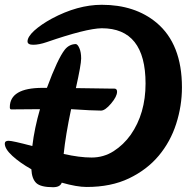

<svg xmlns="http://www.w3.org/2000/svg" viewBox="-30 -773 795 802"><path d="M11 -325Q11 -406 148 -406H166Q211 -528 241 -566Q259 -588 286 -589Q294 -589 301.5 -572Q309 -555 309 -529Q309 -503 287 -405L426 -403Q426 -403 447 -403Q459 -403 459 -390Q459 -370 434 -340.5Q409 -311 392 -311Q357 -311 267 -317Q244 -208 236 -130Q302 -115 352.5 -115Q403 -115 444.5 -141.5Q486 -168 516 -210Q578 -299 578 -424Q578 -655 395 -655Q330 -654 165 -597Q133 -586 109 -586Q85 -586 85 -600Q85 -619 113 -645Q142 -671 186 -695Q294 -753 395 -753Q534 -753 624 -678Q730 -589 730 -408Q730 -331 706 -256Q682 -181 633 -122.5Q584 -64 509 -28Q434 8 332 8Q291 8 228 -10Q221 9 192 9Q140 9 121.5 -8.5Q103 -26 101 -66Q53 -93 21.5 -122Q-10 -151 -10 -173Q-10 -185 6 -185Q22 -185 105 -163Q114 -238 137 -317L17 -316Q11 -316 11 -325Z"/></svg>

Font: Leckerli One
Style: Regular
Weight: 400
Version: Version 1.001